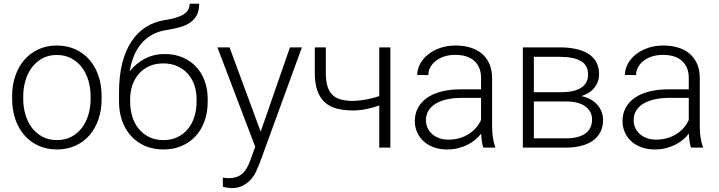

<svg xmlns="http://www.w3.org/2000/svg" viewBox="-20 -778 3788 1012"><path d="M43.9 -272Q43.9 -329.6 60.8 -378.4Q77.6 -427.2 108.4 -462.6Q139.2 -498 182.6 -518.1Q226.1 -538.1 279.3 -538.1Q333.5 -538.1 377.2 -518.1Q420.9 -498 451.7 -462.6Q482.4 -427.2 499 -378.4Q515.6 -329.6 515.6 -272V-255.9Q515.6 -198.2 499 -149.4Q482.4 -100.6 451.7 -65.2Q420.9 -29.8 377.4 -10Q334 9.8 280.3 9.8Q226.6 9.8 183.1 -10Q139.6 -29.8 108.6 -65.2Q77.6 -100.6 60.8 -149.4Q43.9 -198.2 43.9 -255.9ZM102.5 -255.9Q102.5 -212.4 114.3 -173.1Q126 -133.8 148.4 -104.2Q170.9 -74.7 204.1 -57.1Q237.3 -39.6 280.3 -39.6Q323.2 -39.6 356.2 -57.1Q389.2 -74.7 411.6 -104.2Q434.1 -133.8 445.8 -173.1Q457.5 -212.4 457.5 -255.9V-272Q457.5 -314.5 445.8 -353.8Q434.1 -393.1 411.6 -422.9Q389.2 -452.6 355.7 -470.5Q322.3 -488.3 279.3 -488.3Q236.8 -488.3 203.9 -470.5Q170.9 -452.6 148.4 -422.9Q126 -393.1 114.3 -353.8Q102.5 -314.5 102.5 -272Z M849.1 -493.2Q900.9 -493.2 942.6 -475.3Q984.4 -457.5 1013.7 -426Q1043 -394.5 1058.8 -351.3Q1074.7 -308.1 1074.7 -256.8V-240.7Q1074.7 -186.5 1058.3 -140.4Q1042 -94.2 1011.7 -61Q981.4 -27.8 938.2 -9Q895 9.8 841.3 9.8Q787.6 9.8 744.4 -9Q701.2 -27.8 670.9 -61Q640.6 -94.2 624 -140.4Q607.4 -186.5 607.4 -240.7V-256.8V-260.7V-292.5Q607.4 -377.9 624.3 -444.6Q641.1 -511.2 672.4 -558.6Q703.6 -606 747.3 -634.3Q791 -662.6 844.7 -671.4Q881.3 -677.2 907 -684.8Q932.6 -692.4 948.7 -702.9Q964.8 -713.4 972.2 -727.1Q979.5 -740.7 979.5 -758.3H1029.8Q1029.8 -721.7 1016.8 -697.5Q1003.9 -673.3 980.7 -658Q957.5 -642.6 925.8 -634Q894 -625.5 856.4 -619.6Q819.8 -613.8 787.8 -597.9Q755.9 -582 731 -555.2Q706.1 -528.3 688.7 -490Q671.4 -451.7 663.6 -401.4Q694.8 -442.4 741.9 -467.8Q789.1 -493.2 849.1 -493.2ZM840.3 -443.8Q797.9 -443.8 765.1 -428.5Q732.4 -413.1 710.4 -387.2Q688.5 -361.3 677.2 -327.4Q666 -293.5 666 -256.8V-240.7Q666 -200.2 677.2 -163.8Q688.5 -127.4 710.7 -99.9Q732.9 -72.3 765.6 -55.9Q798.3 -39.6 841.3 -39.6Q884.3 -39.6 917 -55.9Q949.7 -72.3 971.7 -99.9Q993.7 -127.4 1004.9 -163.8Q1016.1 -200.2 1016.1 -240.7V-256.8Q1016.1 -293.9 1004.9 -327.9Q993.7 -361.8 971.4 -387.5Q949.2 -413.1 916.3 -428.5Q883.3 -443.8 840.3 -443.8Z M1354 -84 1508.3 -528.3H1571.3L1347.7 84.5Q1340.8 102.5 1330.3 125Q1319.8 147.5 1303 167Q1286.1 186.5 1261 200Q1235.8 213.4 1199.7 213.4Q1194.8 213.4 1188.5 212.6Q1182.1 211.9 1175.8 210.9Q1169.4 210 1163.8 208.7Q1158.2 207.5 1154.8 206.5L1154.3 158.2Q1160.2 159.2 1170.2 160.2Q1180.2 161.1 1184.6 161.1Q1208 161.1 1226.1 155Q1244.1 148.9 1257.6 137Q1271 125 1281.2 106.9Q1291.5 88.9 1299.8 65.4L1325.2 -4.4L1126 -528.3H1189.9Z M2037.6 0H1979V-222.2Q1948.2 -210.9 1912.4 -203.4Q1876.5 -195.8 1840.8 -195.8Q1791.5 -195.8 1753.9 -206.1Q1716.3 -216.3 1690.9 -239.7Q1665.5 -263.2 1652.3 -301.3Q1639.2 -339.4 1639.2 -394.5V-528.3H1697.3V-394.5Q1697.3 -352.1 1706.1 -323.5Q1714.8 -294.9 1732.4 -277.8Q1750 -260.7 1777.1 -253.4Q1804.2 -246.1 1840.8 -246.1Q1877.9 -247.1 1913.8 -254.2Q1949.7 -261.2 1979 -271.5V-528.3H2037.6Z M2527.3 0Q2522.5 -13.7 2519.8 -33.4Q2517.1 -53.2 2516.1 -73.7Q2502.9 -56.6 2484.9 -41.5Q2466.8 -26.4 2444.3 -15.1Q2421.9 -3.9 2395 2.9Q2368.2 9.8 2336.9 9.8Q2298.3 9.8 2266.8 -1.5Q2235.4 -12.7 2213.1 -33Q2190.9 -53.2 2178.7 -80.6Q2166.5 -107.9 2166.5 -140.1Q2166.5 -178.7 2183.1 -209.7Q2199.7 -240.7 2231 -262.5Q2262.2 -284.2 2306.9 -295.7Q2351.6 -307.1 2407.2 -307.1H2515.6V-367.2Q2515.6 -423.8 2480.7 -456.3Q2445.8 -488.8 2378.9 -488.8Q2348.1 -488.8 2322.3 -480.5Q2296.4 -472.2 2277.6 -457.5Q2258.8 -442.9 2248.3 -423.6Q2237.8 -404.3 2237.8 -382.3L2179.2 -382.8Q2179.2 -412.6 2193.8 -440.4Q2208.5 -468.3 2235.1 -490Q2261.7 -511.7 2299.1 -524.9Q2336.4 -538.1 2381.8 -538.1Q2423.8 -538.1 2459.2 -527.3Q2494.6 -516.6 2520 -495.1Q2545.4 -473.6 2559.6 -441.4Q2573.7 -409.2 2573.7 -366.2V-110.4Q2573.7 -96.7 2574.7 -82Q2575.7 -67.4 2577.9 -53.7Q2580.1 -40 2583 -27.6Q2585.9 -15.1 2589.8 -5.9V0ZM2343.8 -42Q2375.5 -42 2402.6 -50Q2429.7 -58.1 2451.7 -72.3Q2473.6 -86.4 2489.7 -105.2Q2505.9 -124 2515.6 -146V-262.2H2415.5Q2370.6 -262.2 2335.2 -254.2Q2299.8 -246.1 2275.4 -231Q2251 -215.8 2238 -194.1Q2225.1 -172.4 2225.1 -145Q2225.1 -123.5 2233.4 -104.7Q2241.7 -85.9 2257.1 -72Q2272.5 -58.1 2294.4 -50Q2316.4 -42 2343.8 -42Z M2735.8 0V-528.3H2929.7Q2978 -528.3 3016.4 -519.8Q3054.7 -511.2 3081.8 -493.9Q3108.9 -476.6 3123.3 -450Q3137.7 -423.3 3137.7 -387.2Q3137.7 -347.7 3113.8 -316.7Q3089.8 -285.6 3043.9 -271.5Q3070.3 -266.6 3091.6 -254.9Q3112.8 -243.2 3127.7 -226.6Q3142.6 -210 3150.6 -189.5Q3158.7 -168.9 3158.7 -146.5Q3158.7 -109.9 3144.8 -82.5Q3130.9 -55.2 3105.2 -36.9Q3079.6 -18.6 3043.7 -9.3Q3007.8 0 2963.4 0ZM2793.9 -243.2V-48.8H2963.4Q3029.3 -48.8 3064.9 -74.2Q3100.6 -99.6 3100.6 -147.5Q3100.6 -191.4 3064.9 -217.3Q3029.3 -243.2 2963.4 -243.2ZM2793.9 -292H2941.9Q3010.3 -293 3044.9 -316.7Q3079.6 -340.3 3079.6 -385.7Q3079.6 -434.1 3041.7 -456.3Q3003.9 -478.5 2929.7 -478.5H2793.9Z M3622.1 0Q3617.2 -13.7 3614.5 -33.4Q3611.8 -53.2 3610.8 -73.7Q3597.7 -56.6 3579.6 -41.5Q3561.5 -26.4 3539.1 -15.1Q3516.6 -3.9 3489.7 2.9Q3462.9 9.8 3431.6 9.8Q3393.1 9.8 3361.6 -1.5Q3330.1 -12.7 3307.9 -33Q3285.6 -53.2 3273.4 -80.6Q3261.2 -107.9 3261.2 -140.1Q3261.2 -178.7 3277.8 -209.7Q3294.4 -240.7 3325.7 -262.5Q3356.9 -284.2 3401.6 -295.7Q3446.3 -307.1 3502 -307.1H3610.4V-367.2Q3610.4 -423.8 3575.4 -456.3Q3540.5 -488.8 3473.6 -488.8Q3442.9 -488.8 3417 -480.5Q3391.1 -472.2 3372.3 -457.5Q3353.5 -442.9 3343 -423.6Q3332.5 -404.3 3332.5 -382.3L3273.9 -382.8Q3273.9 -412.6 3288.6 -440.4Q3303.2 -468.3 3329.8 -490Q3356.4 -511.7 3393.8 -524.9Q3431.2 -538.1 3476.6 -538.1Q3518.6 -538.1 3554 -527.3Q3589.4 -516.6 3614.7 -495.1Q3640.1 -473.6 3654.3 -441.4Q3668.5 -409.2 3668.5 -366.2V-110.4Q3668.5 -96.7 3669.4 -82Q3670.4 -67.4 3672.6 -53.7Q3674.8 -40 3677.7 -27.6Q3680.7 -15.1 3684.6 -5.9V0ZM3438.5 -42Q3470.2 -42 3497.3 -50Q3524.4 -58.1 3546.4 -72.3Q3568.4 -86.4 3584.5 -105.2Q3600.6 -124 3610.4 -146V-262.2H3510.3Q3465.3 -262.2 3429.9 -254.2Q3394.5 -246.1 3370.1 -231Q3345.7 -215.8 3332.8 -194.1Q3319.8 -172.4 3319.8 -145Q3319.8 -123.5 3328.1 -104.7Q3336.4 -85.9 3351.8 -72Q3367.2 -58.1 3389.2 -50Q3411.1 -42 3438.5 -42Z"/></svg>

Font: Melbourne
Style: Light
Weight: 300
Designer: Google
Version: Version 2.000980; 2014